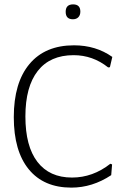

<svg xmlns="http://www.w3.org/2000/svg" viewBox="-20 -851 562 877"><path d="M314 -831Q347 -831 347 -798Q347 -782 338 -772.5Q329 -763 313 -763Q280 -763 280 -797Q280 -831 314 -831ZM318 -644Q418 -644 493 -591L482 -544L474 -543Q404 -599 316 -599Q209 -599 152.5 -527Q96 -455 96 -319Q96 -183 151 -111.5Q206 -40 309 -40Q404 -40 484 -103L492 -100L488 -51Q402 6 306 6Q180 6 111.5 -77.5Q43 -161 43 -316Q43 -473 114.5 -558.5Q186 -644 318 -644Z"/></svg>

Font: Alegreya Sans SC Light
Style: Regular
Weight: 300
Designer: Juan Pablo del Peral
Foundry: Huerta Tipografica
Version: Version 2.007